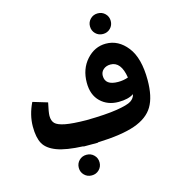

<svg xmlns="http://www.w3.org/2000/svg" viewBox="-145 -955 1209 1304"><g transform="rotate(-15 459.5 -303.5)"><path d="M588 -758Q588 -788 609 -809Q630 -830 661 -830Q692 -830 713 -809Q734 -788 734 -758Q734 -727 713 -706Q692 -685 661 -685Q630 -685 609 -706Q588 -727 588 -758ZM872 -305Q872 -188 832.5 -121.5Q793 -55 699 -22Q605 11 436 17V19H388H335L334 17Q214 12 149.5 -12.5Q85 -37 61 -80Q37 -123 37 -200Q37 -282 77 -364L180 -333Q165 -266 165 -242Q165 -207 183 -188.5Q201 -170 252 -160Q303 -150 401 -149Q538 -151 616 -163.5Q694 -176 719.5 -193Q745 -210 751 -238Q713 -212 644 -212Q567 -212 517.5 -260Q468 -308 468 -393Q468 -490 525 -553.5Q582 -617 661 -617Q749 -617 810.5 -538.5Q872 -460 872 -305ZM585 -411Q585 -344 676 -344Q714 -344 747 -356Q729 -472 655 -472Q625 -472 605 -455Q585 -438 585 -411ZM412 151Q412 181 391 202Q370 223 339 223Q308 223 287 202Q266 181 266 151Q266 120 287 99Q308 78 339 78Q370 78 391 99Q412 120 412 151Z"/></g></svg>

Font: FiraGO ExtraBold
Style: Regular
Weight: 800
Designer: bBox Type
Foundry: bBox Type GmbH
Version: Version 1.001;PS 001.001;hotconv 1.0.88;makeotf.lib2.5.64775